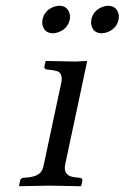

<svg xmlns="http://www.w3.org/2000/svg" viewBox="-20 -642 431 664"><path d="M281.2 -429.2 205.6 -74.2Q197.8 -36.6 231.4 -30.3Q235.4 -29.8 239.3 -28.8L257.8 -26.9Q265.1 -24.4 265.1 -19L261.2 0L258.8 2Q257.8 2 150.9 0L47.4 2L45.9 0L49.8 -19Q52.7 -25.9 59.6 -26.9L79.1 -28.8Q117.2 -32.7 127 -56.6Q129.9 -64 131.8 -74.2L191.9 -356Q198.7 -388.2 177.2 -396Q168.9 -398.4 158.2 -399.9L139.6 -401.9Q133.3 -404.3 133.3 -410.2L137.2 -429.2L139.6 -431.2Q140.6 -431.2 242.2 -429.2L279.8 -431.2ZM127 -574.2Q133.3 -605 164.1 -617.7Q174.8 -621.6 184.1 -622.1Q212.9 -622.1 220.7 -595.2Q223.1 -584.5 221.2 -574.2Q214.4 -543 182.6 -530.8Q172.9 -527.3 164.1 -526.9Q134.3 -526.9 127.4 -553.7Q125 -564 127 -574.2ZM295.9 -574.2Q302.2 -605 333 -617.7Q343.8 -621.6 353 -622.1Q381.8 -622.1 389.6 -595.2Q392.1 -584.5 390.1 -574.2Q383.3 -543 351.6 -530.8Q341.8 -527.3 333 -526.9Q303.2 -526.9 296.4 -553.7Q293.9 -564 295.9 -574.2Z"/></svg>

Font: Linux Libertine Display Slanted O
Style: Slanted
Weight: 400
Designer: Philipp H. Poll
Foundry: Philipp H. Poll
Version: Version 5.0.9